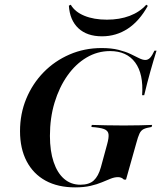

<svg xmlns="http://www.w3.org/2000/svg" viewBox="-20 -787 687 818"><path d="M300 11.3Q226.6 11.3 174.2 -17.3Q121.8 -46 93.5 -100Q65.3 -154 65.3 -228.2Q65.3 -302.4 91.9 -366.5Q118.5 -430.6 165.7 -479Q212.9 -527.4 276.2 -554.8Q339.5 -582.3 412.9 -582.3Q454.8 -582.3 485.1 -574.6Q515.3 -566.9 536.3 -556.9Q557.3 -546.8 572.6 -539.1Q587.9 -531.5 599.2 -531.5Q610.5 -531.5 619.4 -540.7Q628.2 -550 637.9 -571H646.8Q633.9 -529.8 620.6 -482.7Q607.3 -435.5 594.4 -381.5H585.5Q591.9 -471.8 556 -520.6Q520.2 -569.4 449.2 -569.4Q395.2 -569.4 348.8 -541.9Q302.4 -514.5 267.3 -464.9Q232.3 -415.3 212.5 -350Q192.7 -284.7 192.7 -208.1Q192.7 -143.5 208.5 -96.8Q224.2 -50 253.2 -25Q282.3 0 322.6 0Q359.7 0 379.4 -18.1Q399.2 -36.3 409.7 -74.2L436.3 -171.8Q444.4 -200.8 442.3 -215.7Q440.3 -230.6 423.4 -237.1Q406.5 -243.5 369.4 -246L371 -254.8Q397.6 -254 432.3 -253.2Q466.9 -252.4 507.3 -252.4Q547.6 -252.4 577 -253.2Q606.5 -254 628.2 -254.8L625.8 -246Q604 -242.7 592.3 -237.1Q580.6 -231.5 574.2 -217.7Q567.7 -204 560.5 -176.6L516.9 -21.8H508.1Q502.4 -27.4 496.4 -29.8Q490.3 -32.3 483.1 -32.3Q467.7 -32.3 451.6 -25.8Q435.5 -19.4 414.5 -10.5Q393.5 -1.6 365.7 4.8Q337.9 11.3 300 11.3ZM414.5 -632.3Q350.8 -632.3 314.1 -666.5Q277.4 -700.8 273.4 -762.9L281.5 -766.9Q299.2 -736.3 339.5 -719.8Q379.8 -703.2 435.5 -703.2Q489.5 -703.2 532.3 -719.4Q575 -735.5 603.2 -766.9L609.7 -762.1Q574.2 -697.6 524.6 -664.9Q475 -632.3 414.5 -632.3Z"/></svg>

Font: Playfair 144pt
Style: Bold Italic
Weight: 700
Italic angle: -15.6°
Designer: Claus Eggers Sørensen
Foundry: Claus Eggers Sørensen
Version: Version 2.203